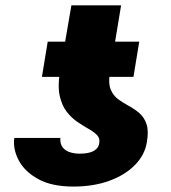

<svg xmlns="http://www.w3.org/2000/svg" viewBox="-20 -683 636 713"><path d="M348.6 -152.3Q351.6 -169.9 340.1 -181.6Q328.6 -193.4 309.1 -204.3Q289.6 -215.3 267.8 -230Q246.1 -244.6 228.3 -267.3Q210.4 -290 202.1 -325.4Q193.8 -360.8 202.1 -413.1L245.1 -663.1H429.7L387.7 -409.2Q381.8 -372.1 391.4 -349.9Q400.9 -327.6 419.2 -314.2Q437.5 -300.8 458.5 -289.6Q479.5 -278.3 497.3 -263.2Q515.1 -248 523.9 -222.7Q532.7 -197.3 525.4 -155.3Q518.1 -108.4 481.9 -71Q445.8 -33.7 387 -12Q328.1 9.8 252 9.8Q171.9 9.8 121.3 -18.3Q70.8 -46.4 49.1 -88.4Q27.3 -130.4 33.2 -170.9H204.1Q202.6 -148.9 212.6 -136Q222.7 -123 239.7 -117.7Q256.8 -112.3 276.4 -112.3Q295.9 -112.3 311.5 -116.2Q327.1 -120.1 337.2 -129.2Q347.2 -138.2 348.6 -152.3ZM497.1 -528.3 475.6 -397.5H135.7L157.2 -528.3Z"/></svg>

Font: Inter 18pt Black
Style: Italic
Weight: 900
Italic angle: -9.3988°
Designer: Rasmus Andersson
Foundry: rsms
Version: Version 4.001;git-66647c0bb